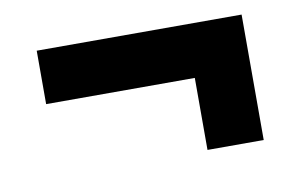

<svg xmlns="http://www.w3.org/2000/svg" viewBox="-42 -428 628 407"><g transform="rotate(-10 271.5 -225.0)"><path d="M497 -90H376V-245H56V-360H497Z"/></g></svg>

Font: Viga
Style: Regular
Weight: 400
Designer: Oscar Yáñez
Foundry: Fontstage
Version: Version 1.001